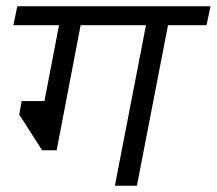

<svg xmlns="http://www.w3.org/2000/svg" viewBox="-20 -590 689 610"><path d="M415 0H345L443.8 -510H236.2L160 -112.5H113.8L41.2 -226.2L48.8 -268.8H121.2L167.5 -510H22.5L35 -570H648.8L636.2 -510H513.8Z"/></svg>

Font: Cambay
Style: Italic
Weight: 400
Italic angle: -11°
Designer: Pooja Saxena
Foundry: Pooja Saxena
Version: Version 1.019;PS 001.019;hotconv 1.0.70;makeotf.lib2.5.58329